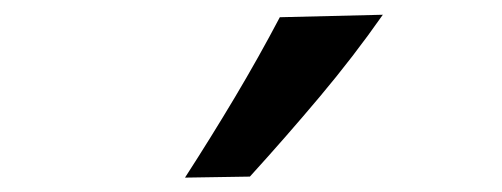

<svg xmlns="http://www.w3.org/2000/svg" viewBox="-20 -862 688 263"><path d="M233.4 -618.7Q269 -673.8 301.8 -728.8Q334.5 -783.7 363.3 -838.4L504.4 -841.8Q464.4 -784.7 418 -729.5Q371.6 -674.3 322.3 -620.1Z"/></svg>

Font: Pinar SemiBold
Style: Regular
Weight: 600
Designer: Amin Abedi
Version: Version 3.000